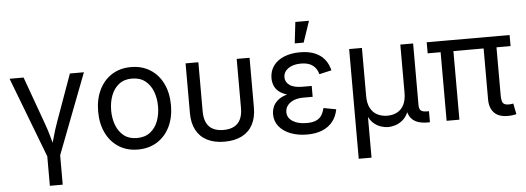

<svg xmlns="http://www.w3.org/2000/svg" viewBox="-57 -925 3557 1299"><g transform="rotate(-5 1721.5 -275.5)"><path d="M234.9 9.3 24.4 -541H119.6L234.9 -221.7Q252.9 -173.3 265.6 -125.5Q278.3 -77.6 292.5 -32.7H262.2Q275.9 -77.6 288.8 -125.5Q301.8 -173.3 319.3 -221.7L434.1 -541H529.3L318.4 9.3ZM232.9 204.1V-3.9H320.3V204.1Z M848.6 11.7Q774.9 11.7 719.5 -23.2Q664.1 -58.1 633.1 -121.1Q602.1 -184.1 602.1 -267.6Q602.1 -351.6 633.1 -415Q664.1 -478.5 719.5 -513.4Q774.9 -548.3 848.6 -548.3Q922.9 -548.3 978.8 -513.4Q1034.7 -478.5 1065.7 -415Q1096.7 -351.6 1096.7 -267.6Q1096.7 -184.1 1065.7 -121.1Q1034.7 -58.1 978.8 -23.2Q922.9 11.7 848.6 11.7ZM848.6 -66.4Q902.8 -66.4 938.5 -94Q974.1 -121.6 991.5 -167.2Q1008.8 -212.9 1008.8 -267.6Q1008.8 -322.3 991.5 -368.4Q974.1 -414.6 938.5 -442.4Q902.8 -470.2 848.6 -470.2Q795.4 -470.2 760.3 -442.4Q725.1 -414.6 707.8 -368.7Q690.4 -322.8 690.4 -267.6Q690.4 -212.9 707.8 -167.2Q725.1 -121.6 760 -94Q794.9 -66.4 848.6 -66.4Z M1436.5 9.8Q1367.7 9.8 1319.1 -15.1Q1270.5 -40 1245.1 -87.6Q1219.7 -135.3 1219.7 -202.6V-541H1306.6V-207Q1306.6 -161.6 1321 -131.1Q1335.4 -100.6 1364.5 -85.2Q1393.6 -69.8 1436.5 -69.8Q1480 -69.8 1508.8 -85.2Q1537.6 -100.6 1552.2 -131.1Q1566.9 -161.6 1566.9 -207V-541H1654.3V-202.6Q1654.3 -135.3 1628.9 -87.6Q1603.5 -40 1554.9 -15.1Q1506.3 9.8 1436.5 9.8Z M1997.6 10.3Q1935.1 10.3 1885.5 -9Q1835.9 -28.3 1807.6 -63.5Q1779.3 -98.6 1779.3 -146.5Q1779.3 -170.9 1788.8 -195.3Q1798.3 -219.7 1821.5 -239.5Q1844.7 -259.3 1884.5 -271.2Q1924.3 -283.2 1984.4 -283.2H2056.6V-240.7H1993.2Q1955.6 -240.7 1928 -229.2Q1900.4 -217.8 1885.3 -198Q1870.1 -178.2 1870.1 -152.3Q1870.1 -114.3 1905.8 -90.8Q1941.4 -67.4 2001 -67.4Q2039.6 -67.4 2064 -77.6Q2088.4 -87.9 2102.1 -108.4Q2115.7 -128.9 2122.6 -158.7L2208 -142.6Q2199.2 -94.7 2172.4 -60.5Q2145.5 -26.4 2101.8 -8.1Q2058.1 10.3 1997.6 10.3ZM1985.8 -259.3Q1926.8 -259.3 1888.4 -270.5Q1850.1 -281.7 1828.6 -300.3Q1807.1 -318.8 1798.6 -342.3Q1790 -365.7 1790 -389.6Q1790 -439 1816.2 -474.6Q1842.3 -510.3 1889.2 -529.3Q1936 -548.3 1997.1 -548.3Q2054.7 -548.3 2095.7 -531.7Q2136.7 -515.1 2162.4 -483.9Q2188 -452.6 2198.7 -408.2L2115.2 -389.2Q2105.5 -427.7 2076.9 -449.7Q2048.3 -471.7 1996.6 -471.7Q1942.9 -471.7 1910.4 -448.5Q1877.9 -425.3 1877.9 -388.2Q1877.9 -356 1907 -335.2Q1936 -314.5 1994.6 -314.5H2056.6V-259.3ZM1967.3 -611.3 1983.9 -755.4H2076.7L2027.8 -611.3Z M2330.6 204.1V-541H2417.5V-214.8Q2417.5 -163.6 2435.1 -131.3Q2452.6 -99.1 2482.7 -84.2Q2512.7 -69.3 2549.3 -69.3Q2586.9 -69.3 2615.7 -84.5Q2644.5 -99.6 2661.4 -131.6Q2678.2 -163.6 2678.2 -214.8V-541H2765.1V-123Q2765.1 -96.2 2776.9 -85.7Q2788.6 -75.2 2817.9 -75.2H2832V0H2815.4Q2747.6 0 2713.9 -31.2Q2680.2 -62.5 2680.2 -122.1V-171.4H2700.7Q2700.7 -117.2 2685.5 -82.3Q2670.4 -47.4 2646.7 -27.8Q2623 -8.3 2596.9 -0.2Q2570.8 7.8 2548.8 7.8Q2526.9 7.8 2500.7 -0.2Q2474.6 -8.3 2451.4 -27.8Q2428.2 -47.4 2413.1 -82.3Q2397.9 -117.2 2397.9 -171.4H2417.5V204.1Z M3361.3 3.4Q3298.8 3.4 3268.1 -29.1Q3237.3 -61.5 3237.3 -120.1V-514.2H3324.7V-140.1Q3324.7 -103.5 3334.2 -88.6Q3343.8 -73.7 3372.1 -73.7Q3384.8 -73.7 3391.6 -74.5Q3398.4 -75.2 3404.8 -77.1L3419.4 -3.4Q3409.2 -1 3394 1.2Q3378.9 3.4 3361.3 3.4ZM2945.3 0V-514.2H3032.2V0ZM2857.4 -465.8V-541H3420.4V-465.8Z"/></g></svg>

Font: Inter 17pt
Style: Regular
Weight: 400
Version: Version 4.001;git-66647c0bb